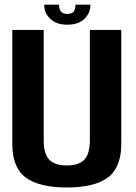

<svg xmlns="http://www.w3.org/2000/svg" viewBox="-20 -804 585 828"><path d="M268 4.5Q148.5 4.5 90.8 -38.5Q33 -81.5 33 -184V-675H168.5V-200Q168.5 -140 192.5 -115.2Q216.5 -90.5 268 -90.5Q319.5 -90.5 343.5 -115.2Q367.5 -140 367.5 -200V-675H503V-184Q503 -81.5 445.2 -38.5Q387.5 4.5 268 4.5ZM270 -697.5Q223 -697.5 196.8 -722.8Q170.5 -748 170.5 -784H234.5Q234.5 -744 270 -744Q290 -744 297.8 -754.5Q305.5 -765 305.5 -784H370Q370 -748 344.2 -722.8Q318.5 -697.5 270 -697.5Z"/></svg>

Font: Anybody SemiBold
Style: Regular
Weight: 600
Designer: Tyler Finck
Foundry: Etcetera Type Company
Version: Version 1.010; ttfautohint (v1.8.3) -l 8 -r 50 -G 200 -x 14 